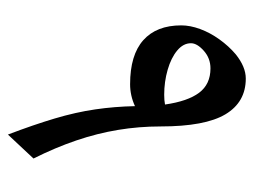

<svg xmlns="http://www.w3.org/2000/svg" viewBox="-96 -664 626 473"><g transform="rotate(90 216.5 -427.0)"><path d="M311 -134Q287 -197 271.5 -249Q256 -301 249 -349Q242 -397 241 -447Q228 -441 214.5 -438Q201 -435 187 -435Q115 -435 78.5 -467.5Q42 -500 42 -561Q42 -583 51 -607.5Q60 -632 76.5 -655Q93 -678 113 -695Q144 -720 173 -720Q231 -720 261 -670Q291 -620 291 -510Q291 -457 299.5 -405.5Q308 -354 325.5 -302.5Q343 -251 370 -197ZM213 -519Q220 -519 226 -519.5Q232 -520 237 -521Q229 -577 208 -605Q187 -633 148 -633Q123 -633 104.5 -616.5Q86 -600 86 -585Q86 -566 104 -551Q122 -536 151.5 -527.5Q181 -519 213 -519Z"/></g></svg>

Font: Noto Naskh Arabic UI
Style: Regular
Weight: 400
Designer: Monotype Design Team, David Williams, Mohamad Dakak and Nizar Qandah
Foundry: Monotype Imaging Inc.
Version: Version 2.014